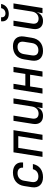

<svg xmlns="http://www.w3.org/2000/svg" viewBox="1382 -2208 835 3640"><g transform="rotate(-90 1800.0 -387.5)"><path d="M260 10C395 10 487 -60 511 -182H413C397 -116 346 -78 275 -78C199 -78 158 -122 170 -202L194 -349C206 -428 261 -473 337 -473C408 -473 448 -434 442 -368H540C554 -484 480 -560 351 -560C210 -560 114 -483 94 -349L71 -202C51 -72 127 10 260 10Z M646 0H745L817 -459H1040L967 0H1066L1153 -550H733Z M1422 10C1505 10 1565 -32 1586 -105H1588L1571 0H1669L1756 -550H1657L1602 -202C1589 -121 1538 -74 1466 -74C1397 -74 1361 -118 1373 -193L1429 -550H1330L1272 -182C1253 -64 1312 10 1422 10Z M1846 0H1945L1982 -235H2204L2167 0H2266L2353 -550H2254L2219 -325H1996L2032 -550H1933Z M2654 10C2792 10 2883 -67 2904 -202L2928 -349C2948 -478 2876 -560 2745 -560C2606 -560 2515 -483 2495 -349L2472 -202C2452 -72 2523 10 2654 10ZM2668 -78C2593 -78 2559 -121 2571 -202L2594 -349C2606 -429 2656 -473 2731 -473C2806 -473 2840 -429 2828 -349L2805 -202C2793 -121 2743 -78 2668 -78Z M3358 -639C3456 -639 3532 -698 3545 -785H3466C3458 -735 3419 -702 3366 -702C3315 -702 3286 -735 3294 -785H3217C3204 -698 3260 -639 3358 -639ZM3222 10C3305 10 3365 -32 3386 -105H3388L3371 0H3469L3556 -550H3457L3402 -202C3389 -121 3338 -74 3266 -74C3197 -74 3161 -118 3173 -193L3229 -550H3130L3072 -182C3053 -64 3112 10 3222 10Z"/></g></svg>

Font: JetBrains Mono Medium
Style: Italic
Weight: 436
Italic angle: -9°
Monospace: yes
Designer: Philipp Nurullin, Konstantin Bulenkov
Foundry: JetBrains
Version: Version 2.305